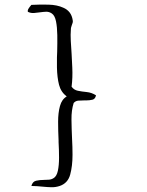

<svg xmlns="http://www.w3.org/2000/svg" viewBox="-20 -745 633 826"><path d="M393 -335Q390 -319 377.5 -316Q365 -313 350 -313Q347 -313 341 -313Q328 -313 316.5 -312Q305 -311 297 -302Q287 -271 287.5 -230.5Q288 -190 290 -148Q291 -130 291.5 -113Q292 -96 292 -79Q292 -31 282 6Q272 43 237 55Q219 61 201 60.5Q183 60 163 58Q152 57 140 56Q128 55 115 55Q120 36 135.5 32.5Q151 29 168 29Q180 29 191 28Q202 27 211 21Q224 13 229 -10.5Q234 -34 234 -66.5Q234 -99 232 -134V-135Q232 -137 232 -141Q230 -183 230 -221.5Q230 -260 238 -289Q246 -318 267 -330Q242 -349 234 -380Q226 -411 225 -454V-498Q225 -504 225.5 -510.5Q226 -517 226 -523Q227 -560 226.5 -594Q226 -628 221 -653Q216 -678 203 -687Q191 -695 178.5 -694.5Q166 -694 152 -692Q139 -690 126 -689Q113 -688 100 -694Q98 -700 102.5 -707.5Q107 -715 115 -724Q152 -726 189 -725Q226 -724 252 -712Q269 -705 279.5 -691.5Q290 -678 293 -657Q294 -652 292.5 -647Q291 -642 289 -637Q288 -633 286.5 -629Q285 -625 285 -620Q283 -596 284.5 -569Q286 -542 288 -514Q289 -499 289.5 -484Q290 -469 291 -454Q293 -411 288 -372Q298 -358 315 -354.5Q332 -351 353 -349Q374 -347 393 -335Z"/></svg>

Font: Yuji Boku
Style: Regular
Weight: 400
Designer: Kataoka Yuji
Foundry: Kinuta Font Factory
Version: Version 3.002